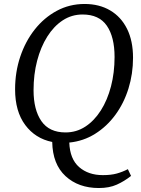

<svg xmlns="http://www.w3.org/2000/svg" viewBox="-20 -705 709 967"><path d="M310 -38Q365 -38 410 -67.5Q455 -97 488 -149Q521 -201 539 -270Q557 -339 557 -418Q557 -519 518 -575.5Q479 -632 396 -632Q341 -632 296 -602.5Q251 -573 218 -520.5Q185 -468 167 -399Q149 -330 149 -251Q149 -152 188.5 -95Q228 -38 310 -38ZM478 242Q375 242 310 182Q245 122 243 10Q158 -7 107 -75.5Q56 -144 56 -255Q56 -342 82 -419.5Q108 -497 155 -556.5Q202 -616 266 -650.5Q330 -685 406 -685Q480 -685 535 -652.5Q590 -620 620 -559.5Q650 -499 650 -414Q650 -333 627 -259Q604 -185 561 -126.5Q518 -68 459 -31Q400 6 329 13Q332 96 378.5 136.5Q425 177 498 177Q539 177 568 169Q597 161 624 147L640 181Q606 208 568 225Q530 242 478 242Z"/></svg>

Font: Source Serif 4 SmText
Style: Italic
Weight: 400
Italic angle: -12°
Designer: Frank Grießhammer
Foundry: Adobe
Version: Version 4.005;hotconv 1.1.0;makeotfexe 2.6.0